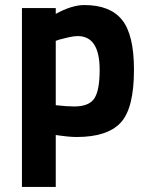

<svg xmlns="http://www.w3.org/2000/svg" viewBox="-20 -531 586 761"><path d="M67 210V-499H201V-476Q265 -511 314 -511Q416 -511 463.5 -452.5Q511 -394 511 -254Q511 -101 458 -44.5Q405 12 284 12Q268 12 247 10Q226 8 214 6L201 4V210ZM288 -388Q273 -388 251 -383Q229 -378 215 -374L201 -369V-114Q246 -109 274 -109Q333 -109 354 -141Q375 -173 375 -254Q375 -388 288 -388Z"/></svg>

Font: TypoPRO Titillium Text
Style: 999 wt
Weight: 900
Designer: Accademia di Belle Arti di Urbino and others
Foundry: Accademia di Belle Arti di Urbino and others.
Version: Version 25.000